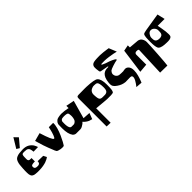

<svg xmlns="http://www.w3.org/2000/svg" viewBox="151 -1971 3487 3487"><g transform="rotate(-45 1894.0 -227.5)"><path d="M246.6 -535.6 189.9 -570.3 304.2 -758.8 374 -686.5ZM493.2 -316.4 377.4 -314Q374.5 -353 367.7 -375.7Q360.8 -398.4 346.2 -411.6Q331.5 -424.8 312 -429Q292.5 -433.1 258.8 -433.1Q246.6 -433.1 241.2 -432.9Q235.8 -432.6 227.3 -431.9Q218.8 -431.2 215.3 -429.2Q211.9 -427.2 206.8 -424.1Q201.7 -420.9 200 -415.3Q198.2 -409.7 195.6 -402.3Q192.9 -395 192.4 -384Q191.9 -373 191.2 -359.9Q190.4 -346.7 190.4 -328.6Q190.4 -327.6 190.4 -318.8Q190.4 -310.1 190.4 -307.1Q190.4 -304.2 191.2 -296.4Q191.9 -288.6 193.6 -284.7Q195.3 -280.8 198.5 -275.4Q201.7 -270 206.1 -266.6Q211.9 -261.2 227.8 -259.3Q243.7 -257.3 256.8 -257.8L269.5 -258.8V-171.9Q228.5 -171.9 207.3 -167Q186 -162.1 179.7 -154.1Q173.3 -146 171.9 -129.4Q169.9 -104 187.5 -88.6Q205.1 -73.2 248.5 -74.7Q268.6 -75.2 281.7 -82.3Q294.9 -89.4 299.6 -98.6Q304.2 -107.9 306.2 -117.4Q308.1 -127 307.1 -133.3L306.2 -139.6L448.2 -136.7L480 -74.7Q477.1 -71.8 470.7 -66.9Q464.4 -62 440.9 -49.3Q417.5 -36.6 389.6 -26.9Q361.8 -17.1 314.7 -8.8Q267.6 -0.5 214.4 0Q184.1 0.5 162.6 0Q141.1 -0.5 120.8 -3.2Q100.6 -5.9 87.6 -8.8Q74.7 -11.7 62.7 -19.8Q50.8 -27.8 44.4 -35.4Q38.1 -43 32.5 -58.1Q26.9 -73.2 25.1 -87.6Q23.4 -102.1 22.5 -126.2Q21.5 -150.4 22.2 -173.3Q22.9 -196.3 24.9 -231.4Q27.8 -288.1 32.2 -323.5Q36.6 -358.9 47.6 -388.7Q58.6 -418.5 73.2 -434.1Q87.9 -449.7 115.5 -461.2Q143.1 -472.7 176.3 -476.8Q209.5 -481 261.7 -482.9Q301.8 -484.4 336.4 -476.1Q371.1 -467.8 394 -453.1Q417 -438.5 435.5 -420.4Q454.1 -402.3 464.4 -384Q474.6 -365.7 481.7 -350.6Q488.8 -335.4 491.2 -326.2Z M535.6 -432.6 692.9 -474.6Q772.5 -216.8 808.1 -216.8Q823.7 -216.8 843.8 -270.8Q863.8 -324.7 876 -378.9L887.7 -432.6H998.5Q1002.9 -384.8 982.7 -311.8Q962.4 -238.8 933.1 -174.6Q903.8 -110.4 878.4 -63Q853 -15.6 843.8 -4.9Q836.4 3.4 812.7 4.6Q789.1 5.9 762.7 1.7Q736.3 -2.4 712.9 -10.3Q689.5 -18.1 682.6 -25.9Q674.3 -35.6 665.3 -56.4Q656.2 -77.1 642.8 -113.8Q629.4 -150.4 617.7 -176.8Q604 -208 583.5 -272Q563 -335.9 549.3 -384.3Z M1546.4 -450.7 1449.2 -102.5 1592.3 -93.3 1548.3 22Q1514.2 14.6 1490.2 4.9Q1464.4 -5.4 1435.1 -26.9Q1405.8 -48.3 1389.2 -70.8Q1375 -53.2 1362.3 -43.5L1317.4 -15.6Q1294.9 -1 1266.6 0H1157.7Q1141.6 0 1123.8 -9.3Q1106 -18.6 1095.7 -31.7Q1044.9 -98.1 1044.4 -247.6L1046.4 -338.9Q1046.4 -345.7 1048.3 -353.5Q1054.7 -378.9 1076.4 -401.9Q1098.1 -424.8 1123 -431.6Q1167 -443.4 1216.8 -445.3Q1250 -445.3 1296.9 -439.7Q1343.8 -434.1 1377 -426.3Q1380.4 -425.3 1387.2 -422.4V-481.9ZM1301.3 -185.1Q1314.5 -207 1319.6 -239Q1324.7 -271 1323.5 -295.7Q1322.3 -320.3 1318.4 -340.8Q1316.9 -350.1 1309.3 -358.9Q1301.8 -367.7 1292.5 -370.6Q1261.2 -378.4 1227.1 -378.4H1222.2Q1195.8 -378.4 1169.9 -373Q1157.2 -368.7 1146.7 -356.7Q1136.2 -344.7 1133.8 -332Q1133.3 -330.1 1133.3 -323.7L1132.3 -275.4Q1132.8 -194.3 1156.7 -161.6Q1161.1 -155.3 1169.7 -151.1Q1178.2 -147 1186 -147H1187H1239.3H1240.7Q1254.9 -147 1264.2 -153.3L1285.2 -167Q1296.9 -177.7 1301.3 -185.1Z M1963.9 -127Q2020 -126 2028.8 -127Q2075.7 -131.3 2092.3 -165Q2104.5 -189.9 2104.5 -234.4Q2104.5 -293 2096.9 -326.7Q2089.4 -360.4 2077.1 -372.3Q2064.9 -384.3 2044.4 -386.2Q2026.4 -388.7 2004.9 -388.7Q1995.6 -388.7 1983.9 -387.7Q1979.5 -387.2 1972.2 -385.7Q1964.8 -384.3 1946.3 -376.5Q1927.7 -368.7 1913.8 -357.2Q1899.9 -345.7 1889.4 -323Q1878.9 -300.3 1880.4 -271Q1881.3 -250.5 1882.3 -238.3Q1883.3 -226.1 1884.8 -210.9Q1886.2 -195.8 1888.2 -187.3Q1890.1 -178.7 1893.3 -168.5Q1896.5 -158.2 1900.9 -152.8Q1905.3 -147.5 1911.1 -141.6Q1917 -135.7 1924.6 -133.3Q1932.1 -130.9 1941.9 -128.9Q1951.7 -127 1963.9 -127ZM2127.9 -424.3Q2181.2 -376.5 2181.2 -233.9Q2181.2 -153.8 2176.3 -113.8Q2171.4 -73.7 2157.2 -57.1Q2148.4 -46.9 2098.1 -44.2Q2047.9 -41.5 2002 -43.9L1956.5 -46.9L1738.8 -66.9V304.2L1639.2 300.8V-384.3Q1639.2 -402.3 1639.2 -410.2Q1639.2 -418 1640.4 -429.4Q1641.6 -440.9 1642.8 -444.6Q1644 -448.2 1647.9 -454.3Q1651.9 -460.4 1656 -461.7Q1660.2 -462.9 1668.7 -464.8Q1677.2 -466.8 1686 -467Q1694.8 -467.3 1709 -467.3Q1730 -467.3 1772.5 -467.8Q1814.9 -468.3 1836.9 -468.5Q1858.9 -468.8 1890.6 -467.8Q2089.4 -459.5 2127.9 -424.3Z M2671.4 -677.7Q2655.3 -680.2 2630.1 -684.1Q2605 -688 2550.5 -694.3Q2496.1 -700.7 2468.8 -700.2Q2461.9 -700.2 2441.2 -700Q2420.4 -699.7 2408.9 -699.5Q2397.5 -699.2 2377.9 -698.5Q2358.4 -697.8 2345.5 -696Q2332.5 -694.3 2317.6 -691.9Q2302.7 -689.5 2292 -685.1Q2281.2 -680.7 2273.9 -675.3Q2248 -655.8 2243.4 -620.6Q2238.8 -585.4 2252.9 -502.9Q2254.9 -495.6 2261.2 -489.7Q2267.6 -483.9 2274.9 -482.9L2421.9 -456.1Q2428.7 -455.1 2428.7 -448.7Q2428.7 -441.9 2424.8 -441.9Q2410.6 -441.9 2401.1 -441.9Q2391.6 -441.9 2375.5 -439.9Q2359.4 -438 2348.1 -434.3Q2336.9 -430.7 2321.8 -423.6Q2306.6 -416.5 2295.7 -406.2Q2284.7 -396 2272.7 -379.9Q2260.7 -363.8 2252.4 -343.5Q2244.1 -323.2 2237.3 -294.9Q2230.5 -266.6 2227.5 -232.9Q2224.6 -201.2 2227.3 -179.4Q2230 -157.7 2241 -140.9Q2252 -124 2264.2 -113Q2276.4 -102.1 2300.3 -85Q2372.1 -34.2 2454.6 -26.9Q2468.3 -25.4 2508.1 -28.3Q2547.9 -31.2 2576.7 -29.3Q2605.5 -27.3 2612.3 -15.1Q2621.1 2.4 2616 26.4Q2610.8 50.3 2596.2 76.7Q2581.5 103 2566.2 125.2Q2550.8 147.5 2539.1 162.1L2526.9 176.8L2648.9 186.5Q2650.9 182.6 2654.1 175.5Q2657.2 168.5 2665.8 146Q2674.3 123.5 2681.6 101.6Q2689 79.6 2697 48.6Q2705.1 17.6 2709.2 -10Q2713.4 -37.6 2713.4 -67.9Q2713.4 -98.1 2707.3 -122.1Q2701.2 -146 2686 -166.3Q2670.9 -186.5 2647 -197.3Q2630.4 -203.1 2611.6 -202.6Q2592.8 -202.1 2577.6 -198.2L2562.5 -194.8Q2512.2 -193.8 2462.4 -199.2Q2436 -202.1 2413.6 -226.3Q2391.1 -250.5 2388.4 -284.7Q2385.7 -318.8 2419.9 -355.5Q2434.1 -369.6 2506.6 -393.3Q2579.1 -417 2617.7 -421.9Q2621.6 -422.4 2624.5 -426Q2627.4 -429.7 2627.4 -433.6Q2627.4 -439.5 2623.5 -442.4Q2606 -457 2566.7 -476.1Q2527.3 -495.1 2509.8 -500Q2482.9 -506.8 2441.2 -522.7Q2399.4 -538.6 2373 -552.7Q2368.2 -555.7 2368.2 -561Q2368.2 -564.5 2370.8 -567.1Q2373.5 -569.8 2377.4 -569.8Q2393.6 -572.8 2451.4 -571.3Q2509.3 -569.8 2561.5 -562Q2676.3 -544.9 2731.4 -529.8Z M2773.9 30.8 2838.4 -446.8 2953.1 -468.8V-416.5L3134.8 -400.9Q3139.6 -400.9 3147.5 -399.7Q3155.3 -398.4 3173.8 -389.9Q3192.4 -381.3 3204.1 -367.7Q3218.3 -350.6 3228.5 -326.7Q3240.2 -299.8 3240.2 -271V-270.5V-266.1Q3240.2 -206.5 3225.3 20Q3210.4 246.6 3202.1 298.8L3018.1 295.9L3039.6 -258.3V-258.8Q3039.6 -268.1 3033.2 -274.7Q3026.9 -281.2 3017.6 -281.7L2985.4 -283.2H2983.9Q2966.8 -283.2 2954.6 -271Q2942.4 -258.8 2942.4 -241.7V15.6Z M3730.5 -484.4 3765.1 -335.9H3587.9Q3590.3 -325.7 3594 -308.1Q3597.7 -290.5 3605.7 -243.9Q3613.8 -197.3 3618.4 -159.4Q3623 -121.6 3623 -85Q3623 -48.3 3614.3 -36.1Q3605.5 -23.9 3591.1 -16.4Q3576.7 -8.8 3557.6 -6.3Q3538.6 -3.9 3524.9 -3.2Q3511.2 -2.4 3491 -3.4Q3470.7 -4.4 3467.3 -4.4Q3429.7 -4.4 3385.3 -13.2Q3340.8 -22 3317.4 -44.9Q3304.7 -57.1 3297.1 -90.6Q3289.6 -124 3287.8 -161.4Q3286.1 -198.7 3285.9 -225.6Q3285.6 -252.4 3286.6 -263.2Q3286.6 -264.6 3287.4 -289.8Q3288.1 -314.9 3289.3 -335.7Q3290.5 -356.4 3296.6 -378.9Q3302.7 -401.4 3313 -408.7Q3326.2 -418 3390.1 -429.4Q3454.1 -440.9 3564.2 -457.5Q3674.3 -474.1 3730.5 -484.4ZM3439.9 -370.1Q3403.3 -369.1 3377.9 -332.5Q3352.5 -295.9 3352.5 -263.2Q3352.5 -260.3 3352.5 -253.4Q3351.6 -208 3363.3 -187Q3383.3 -150.4 3444.8 -148.9Q3461.4 -148.4 3475.1 -150.6Q3488.8 -152.8 3498 -158Q3507.3 -163.1 3514.4 -168.2Q3521.5 -173.3 3525.6 -182.4Q3529.8 -191.4 3532.5 -198.2Q3535.2 -205.1 3536.1 -216.6Q3537.1 -228 3537.6 -234.4Q3538.1 -240.7 3538.1 -252.7Q3538.1 -264.6 3538.1 -269.5Q3539.1 -307.1 3509.5 -339.1Q3480 -371.1 3439.9 -370.1Z"/></g></svg>

Font: Some Time Later
Style: Regular
Weight: 400
Version: Version 003.300